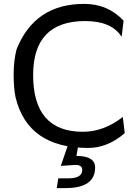

<svg xmlns="http://www.w3.org/2000/svg" viewBox="-20 -749 680 985"><path d="M279 166 271 216H316Q468 216 468 110Q468 51 372 51L381 0H327L292 102L367 97Q402 97 402 123Q402 166 329 166ZM405 -73Q150 -73 150 -364Q150 -641 417 -641Q553 -641 604 -560L614 -643Q533 -729 413 -729H411Q158 -729 65 -496Q50 -438 50 -367Q50 -296 60 -249Q123 10 432 10Q532 10 620 -66L610 -149Q513 -73 405 -73Z"/></svg>

Font: Sawarabi Gothic
Style: Regular
Weight: 400
Designer: mshio (mshio@users.sourceforge.jp)
Version: Version 20141215